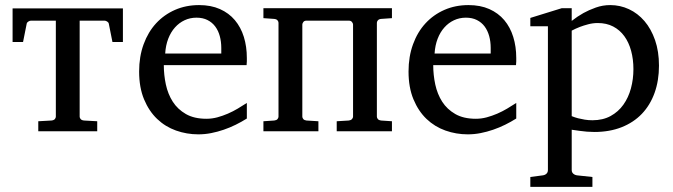

<svg xmlns="http://www.w3.org/2000/svg" viewBox="-20 -514 2635 752"><path d="M461.4 -481V-349.6H420.4L406.2 -420.9Q405.3 -426.3 399.7 -429.7Q394 -433.1 389.6 -433.1H292V-57.1Q292 -52.2 295.9 -47.6Q299.8 -43 309.1 -42L360.8 -39.1V0H129.9V-39.1L181.6 -42Q190.9 -43 194.8 -47.6Q198.7 -52.2 198.7 -57.1V-433.1H101.1Q96.7 -433.1 91.1 -429.7Q85.4 -426.3 84.5 -420.9L70.3 -349.6H29.3V-481Z M946.8 -49.8Q925.8 -36.6 903.1 -25.4Q880.4 -14.2 856.2 -5.9Q832 2.4 807.1 7.3Q782.2 12.2 756.8 12.2Q711.4 12.2 669.4 -2.7Q627.4 -17.6 595.5 -48.1Q563.5 -78.6 544.2 -125Q524.9 -171.4 524.9 -233.9Q524.9 -292.5 542.5 -340.6Q560.1 -388.7 591.3 -422.6Q622.6 -456.5 665.5 -475.3Q708.5 -494.1 759.8 -494.1Q806.2 -494.1 841.3 -478.5Q876.5 -462.9 899.9 -435.1Q923.3 -407.2 935.1 -369.4Q946.8 -331.5 946.8 -287.1V-273.4Q946.8 -265.6 945.8 -258.8H621.6Q621.6 -220.7 629.6 -183.1Q637.7 -145.5 656.7 -115.7Q675.8 -85.9 708 -67.4Q740.2 -48.8 788.6 -48.8Q810.1 -48.8 831.1 -54.4Q852.1 -60.1 872.3 -68.8Q892.6 -77.6 911.1 -88.6Q929.7 -99.6 946.8 -110.8ZM846.7 -326.2Q846.7 -351.1 840.8 -372.6Q835 -394 823 -410.2Q811 -426.3 792.7 -435.5Q774.4 -444.8 749.5 -444.8Q724.6 -444.8 703.1 -434.8Q681.6 -424.8 665.3 -406.5Q648.9 -388.2 638.9 -362.3Q628.9 -336.4 627 -304.2H846.7Z M1298.8 0V-39.1L1346.2 -42Q1354.5 -43 1358.6 -47.6Q1362.8 -52.2 1362.8 -57.1V-418Q1362.8 -422.4 1358.6 -427.7Q1354.5 -433.1 1346.2 -433.1H1180.2Q1171.9 -433.1 1168 -427.7Q1164.1 -422.4 1164.1 -418V-57.1Q1164.1 -52.2 1168 -47.6Q1171.9 -43 1180.2 -42L1227.1 -39.1V0H1011.7V-39.1L1054.2 -42Q1063 -43 1066.9 -47.6Q1070.8 -52.2 1070.8 -57.1V-424.8Q1070.8 -429.7 1066.9 -434.3Q1063 -439 1054.2 -439.9L1011.7 -442.9V-481.9H1515.1V-442.9L1472.2 -439.9Q1463.9 -439 1460 -434.3Q1456.1 -429.7 1456.1 -424.8V-57.1Q1456.1 -52.2 1460 -47.6Q1463.9 -43 1472.2 -42L1515.1 -39.1V0Z M2002 -49.8Q1981 -36.6 1958.3 -25.4Q1935.5 -14.2 1911.4 -5.9Q1887.2 2.4 1862.3 7.3Q1837.4 12.2 1812 12.2Q1766.6 12.2 1724.6 -2.7Q1682.6 -17.6 1650.6 -48.1Q1618.7 -78.6 1599.4 -125Q1580.1 -171.4 1580.1 -233.9Q1580.1 -292.5 1597.7 -340.6Q1615.2 -388.7 1646.5 -422.6Q1677.7 -456.5 1720.7 -475.3Q1763.7 -494.1 1814.9 -494.1Q1861.3 -494.1 1896.5 -478.5Q1931.6 -462.9 1955.1 -435.1Q1978.5 -407.2 1990.2 -369.4Q2002 -331.5 2002 -287.1V-273.4Q2002 -265.6 2001 -258.8H1676.8Q1676.8 -220.7 1684.8 -183.1Q1692.9 -145.5 1711.9 -115.7Q1731 -85.9 1763.2 -67.4Q1795.4 -48.8 1843.8 -48.8Q1865.2 -48.8 1886.2 -54.4Q1907.2 -60.1 1927.5 -68.8Q1947.8 -77.6 1966.3 -88.6Q1984.9 -99.6 2002 -110.8ZM1901.9 -326.2Q1901.9 -351.1 1896 -372.6Q1890.1 -394 1878.2 -410.2Q1866.2 -426.3 1847.9 -435.5Q1829.6 -444.8 1804.7 -444.8Q1779.8 -444.8 1758.3 -434.8Q1736.8 -424.8 1720.5 -406.5Q1704.1 -388.2 1694.1 -362.3Q1684.1 -336.4 1682.1 -304.2H1901.9Z M2460.9 -243.2Q2460.9 -281.7 2451.9 -314.9Q2442.9 -348.1 2425.3 -372.3Q2407.7 -396.5 2381.6 -410.2Q2355.5 -423.8 2321.3 -423.8Q2302.2 -423.8 2283.9 -418.9Q2265.6 -414.1 2251.5 -408.7Q2234.9 -402.3 2219.2 -394V-59.1Q2231 -54.2 2244.1 -50.8Q2255.4 -47.9 2270 -45.4Q2284.7 -43 2300.3 -43Q2341.3 -43 2371.6 -59.6Q2401.9 -76.2 2421.6 -104Q2441.4 -131.8 2451.2 -168Q2460.9 -204.1 2460.9 -243.2ZM2561 -256.8Q2561 -198.2 2543.7 -150.1Q2526.4 -102.1 2493.9 -68.1Q2461.4 -34.2 2414.3 -15.6Q2367.2 2.9 2308.1 2.9Q2294.4 2.9 2278.8 1.7Q2263.2 0.5 2250 -1.5Q2234.4 -3.4 2219.2 -5.9V151.9Q2219.2 161.1 2225.6 166.5Q2231.9 171.9 2241.2 172.9L2300.3 179.2V217.8H2057.1V179.2L2105 172.9Q2114.3 171.9 2120.1 166.5Q2126 161.1 2126 151.9V-411.1H2057.1V-443.8L2180.2 -481.9H2219.2V-432.1Q2240.7 -449.2 2265.1 -462.9Q2286.1 -474.6 2313.5 -484.4Q2340.8 -494.1 2370.1 -494.1Q2408.7 -494.1 2443.4 -478Q2478 -461.9 2504.2 -431.4Q2530.3 -400.9 2545.7 -356.7Q2561 -312.5 2561 -256.8Z"/></svg>

Font: Charis SIL
Style: Regular
Weight: 400
Foundry: SIL International
Version: Version 4.112